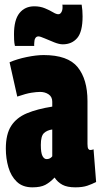

<svg xmlns="http://www.w3.org/2000/svg" viewBox="-20 -793 434 823"><path d="M5 -156Q5 -218 28 -253.5Q51 -289 95.5 -307.5Q140 -326 204 -336V-357Q204 -378 188.5 -388.5Q173 -399 152 -399Q137 -399 114.5 -395.5Q92 -392 54 -379L21 -526Q53 -540 94.5 -548.5Q136 -557 167 -557Q271 -557 313 -505Q355 -453 355 -360V-176Q355 -160 358.5 -155Q362 -150 366 -150Q375 -150 381 -153L392 -13Q375 -4 354.5 3Q334 10 303 10Q268 10 247.5 -1Q227 -12 214 -32Q194 -11 174 -0.5Q154 10 119 10Q77 10 52 -14Q27 -38 16 -76Q5 -114 5 -156ZM155 -172Q155 -138 162 -124.5Q169 -111 180 -111Q195 -111 204 -123V-238Q182 -235 168.5 -222.5Q155 -210 155 -172ZM44 -596Q41 -609 40.5 -622Q40 -635 40 -646Q40 -708 63.5 -737Q87 -766 127 -766Q152 -766 172.5 -757.5Q193 -749 207 -740.5Q221 -732 230 -732Q238 -732 243 -740.5Q248 -749 248 -760Q248 -762 248 -766.5Q248 -771 247 -773H330Q334 -749 334 -723Q334 -657 311 -630Q288 -603 249 -603Q234 -603 212.5 -611.5Q191 -620 171.5 -628.5Q152 -637 145 -637Q136 -637 131.5 -629.5Q127 -622 127 -611Q127 -607 126.5 -603Q126 -599 127 -596Z"/></svg>

Font: Georama ExtraCondensed ExtraBold
Style: Regular
Weight: 800
Width: 2
Designer: Jean-Baptiste Levee
Foundry: Production Type
Version: Version 1.000